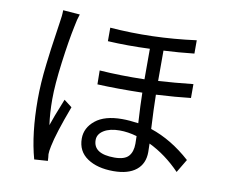

<svg xmlns="http://www.w3.org/2000/svg" viewBox="-84 -865 1168 998"><g transform="rotate(10 500.0 -366.0)"><path d="M170.9 -760.7 259.8 -753.9Q250 -726.6 243.2 -688.5Q226.6 -610.4 210.9 -491.2Q195.3 -372.1 195.3 -295.9Q195.3 -221.7 204.1 -160.2Q215.8 -197.3 258.8 -303.7L300.8 -271.5Q245.1 -123 231.4 -53.7Q225.6 -26.4 225.6 -10.7Q226.6 -5.9 227.5 6.8Q228.5 19.5 228.5 24.4L157.2 29.3Q121.1 -100.6 121.1 -282.2Q121.1 -323.2 124 -369.6Q127 -416 133.3 -468.8Q139.6 -521.5 143.6 -551.3Q147.5 -581.1 155.8 -635.3Q164.1 -689.5 164.1 -692.4Q170.9 -731.4 170.9 -760.7ZM661.1 -142.6Q661.1 -167 660.2 -182.6Q613.3 -196.3 569.3 -196.3Q517.6 -196.3 485.8 -176.8Q454.1 -157.2 454.1 -126Q454.1 -52.7 565.4 -52.7Q619.1 -52.7 640.1 -76.2Q661.1 -99.6 661.1 -142.6ZM904.3 -500V-426.8Q829.1 -418 721.7 -412.1Q722.7 -339.8 728.5 -232.4Q839.8 -195.3 939.5 -105.5L897.5 -35.2Q822.3 -113.3 733.4 -156.2Q734.4 -139.6 734.4 -111.3Q734.4 -49.8 692.4 -16.1Q650.4 17.6 572.3 17.6Q487.3 17.6 434.6 -18.1Q381.8 -53.7 381.8 -121.1Q381.8 -177.7 430.7 -217.3Q479.5 -256.8 571.3 -256.8Q609.4 -256.8 657.2 -250Q651.4 -345.7 650.4 -410.2Q518.6 -407.2 413.1 -412.1L412.1 -485.4Q522.5 -477.5 649.4 -480.5V-641.6Q532.2 -636.7 427.7 -642.6V-713.9Q648.4 -696.3 881.8 -727.5V-657.2Q801.8 -648.4 720.7 -644.5V-484.4Q804.7 -489.3 904.3 -500Z"/></g></svg>

Font: Nasu
Style: Regular
Weight: 400
Designer: Ryoko NISHIZUKA (kana &amp; ideographs); Paul D. Hunt (Latin, Greek &amp; Cyrillic); Wenlong ZHANG (bopomofo); Sandoll C
Version: Version 2014.1215